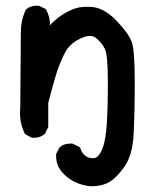

<svg xmlns="http://www.w3.org/2000/svg" viewBox="-20 -511 540 670"><path d="M175.8 34.2Q175.8 31.2 175.8 26.4L187.5 3.9Q197.3 -4.9 206.5 -7.3Q215.8 -9.8 221.7 -9.8Q227.5 -9.8 233.4 -9.8L258.8 2.9L260.7 6.8Q266.6 27.3 283.2 36.1Q293.9 41 301.3 41Q308.6 41 312.5 40Q326.2 35.2 337.4 7.8Q348.6 -19.5 352.5 -76.7Q356.4 -133.8 356.4 -226.6Q356.4 -319.3 345.7 -340.8Q335 -362.3 314.5 -378.9Q305.7 -385.7 293 -385.7Q280.3 -385.7 259.3 -376Q238.3 -366.2 224.6 -351.6L213.9 -339.8Q200.2 -316.4 187.5 -285.2Q174.8 -253.9 148.4 -152.3V-67.4L136.7 -43.9Q121.1 -30.3 99.6 -30.3Q96.7 -30.3 90.8 -30.3L67.4 -43Q49.8 -77.1 49.8 -117.2Q49.8 -127.9 50.8 -140.6L52.7 -397.5Q52.7 -440.4 70.3 -477.5Q85.9 -491.2 107.4 -491.2Q115.2 -491.2 117.2 -490.2L139.6 -479.5Q154.3 -454.1 154.3 -427.7Q154.3 -424.8 153.3 -421.9Q187.5 -459 231.4 -477.5Q253.9 -487.3 282.2 -487.3Q293.9 -487.3 304.7 -486.3Q347.7 -480.5 389.6 -435.5Q431.6 -390.6 440.9 -360.8Q450.2 -331.1 450.2 -223.6Q450.2 -116.2 446.3 -41.5Q442.4 33.2 411.1 75.2Q379.9 117.2 352.5 128.9Q329.1 138.7 302.7 138.7Q296.9 138.7 293 138.7Q237.3 131.8 202.1 95.7Q175.8 69.3 175.8 34.2Z"/></svg>

Font: JasonHandwriting2
Style: SemiBold
Weight: 600
Version: Version 1.04.7